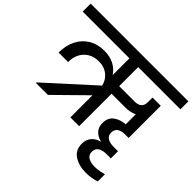

<svg xmlns="http://www.w3.org/2000/svg" viewBox="-234 -1009 1499 1499"><g transform="rotate(45 515.5 -259.5)"><path d="M589 -652V-442H758Q836 -442 836 -511V-563H927V-208H888Q850 -208 825.5 -192.5Q801 -177 801 -141Q801 -107 826.5 -91.5Q852 -76 892 -76H942V3H894Q853 3 826.5 19Q800 35 800 72Q800 107 828 123Q856 139 898 139Q925 139 952 134Q979 129 997 123V202Q977 210 945 215.5Q913 221 883 221Q806 221 753 186.5Q700 152 700 82Q700 37 726 6.5Q752 -24 793 -33V-36Q751 -46 725.5 -73.5Q700 -101 700 -146Q700 -205 740 -234.5Q780 -264 836 -267V-378Q794 -358 743 -358H589V0H492V-244L244 0H112V-6L492 -351Q480 -403 440 -435Q400 -467 342 -467Q266 -467 220 -419.5Q174 -372 174 -293H69Q69 -371 99 -430.5Q129 -490 184 -523Q239 -556 312 -556Q432 -556 492 -467V-652H-24V-740H1055V-652Z"/></g></svg>

Font: A Bank Premium Med
Style: Regular
Weight: 500
Designer: Ninad Kale (Devanagari), Jonny Pinhorn (Latin), Htun Naung (Myanmar)
Foundry: Indian Type Foundry
Version: 4.004